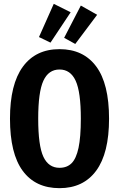

<svg xmlns="http://www.w3.org/2000/svg" viewBox="-20 -964 620 1000"><path d="M548 -346Q548 -166 481 -75Q414 16 290 16Q165 16 98.5 -74Q32 -164 32 -346Q32 -525 99 -616.5Q166 -708 290 -708Q414 -708 481 -618Q548 -528 548 -346ZM179 -346Q179 -205 206 -147.5Q233 -90 290 -90Q329 -90 353 -114Q377 -138 389 -194Q401 -250 401 -346Q401 -485 374 -543.5Q347 -602 290 -602Q233 -602 206 -543.5Q179 -485 179 -346ZM348 -900 243 -742 183 -771 260 -944ZM486 -887 372 -735 314 -767 401 -935Z"/></svg>

Font: Fira Sans Compressed SemiBold
Style: Regular
Weight: 600
Width: 1
Designer: bBox Type GmbH & Carrois Corporate GbR & Edenspiekermann AG
Foundry: bBox Type GmbH & Carrois Corporate GbR & Edenspiekermann AG
Version: Version 4.301